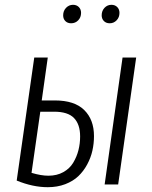

<svg xmlns="http://www.w3.org/2000/svg" viewBox="-20 -760 627 791"><path d="M272.9 -664.1Q258.3 -664.1 249.3 -673.1Q240.2 -682.1 240.2 -696.8Q240.2 -715.3 252.2 -727.8Q264.2 -740.2 280.8 -740.2Q295.4 -740.2 304.7 -731Q314 -721.7 314 -707Q314 -688.5 302.2 -676.3Q290.5 -664.1 272.9 -664.1ZM472.2 -707Q472.2 -688.5 460.4 -676.3Q448.7 -664.1 432.1 -664.1Q417 -664.1 408 -673.3Q398.9 -682.6 398.9 -696.8Q398.9 -715.3 410.6 -727.8Q422.4 -740.2 439 -740.2Q453.6 -740.2 462.9 -731Q472.2 -721.7 472.2 -707ZM206.1 -346.2Q287.1 -346.2 327.1 -306.6Q367.2 -267.1 367.2 -199.2Q367.2 -168.5 360.6 -139.2Q354 -109.9 339.1 -82.3Q324.2 -54.7 302.7 -34.2Q281.2 -13.7 248.8 -1.2Q216.3 11.2 176.8 11.2Q115.2 11.2 48.8 -16.1L121.1 -522.9H176.8L151.9 -346.2ZM484.9 -522.9H541L466.8 0H411.1ZM179.2 -36.1Q214.4 -36.1 240.7 -50.8Q267.1 -65.4 281.7 -89.8Q296.4 -114.3 303.2 -141.4Q310.1 -168.5 310.1 -198.2Q310.1 -247.6 284.9 -273.7Q259.8 -299.8 203.1 -299.8H146L109.9 -47.9Q149.4 -36.1 179.2 -36.1Z"/></svg>

Font: Fira Sans Compressed Light
Style: Italic
Weight: 300
Width: 3
Italic angle: -8°
Designer: Carrois Corporate & Edenspiekermann AG
Foundry: Carrois Corporate GbR & Edenspiekermann AG
Version: Version 4.203;PS 004.203;hotconv 1.0.88;makeotf.lib2.5.64775